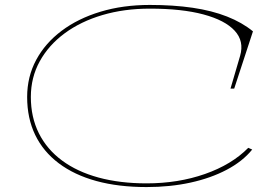

<svg xmlns="http://www.w3.org/2000/svg" viewBox="-20 -743 1135 778"><path d="M1002 -137Q963 -89 898.5 -55Q834 -21 751.5 -3Q669 15 574 15Q460 15 370.5 -9.5Q281 -34 218 -81.5Q155 -129 122.5 -196.5Q90 -264 90 -350Q90 -432 126.5 -500Q163 -568 229.5 -618Q296 -668 387 -695.5Q478 -723 587 -723Q683 -723 761 -711.5Q839 -700 900 -676Q961 -652 1005 -616L929 -384H914L953 -517Q970 -576 931 -618.5Q892 -661 804.5 -684.5Q717 -708 587 -708Q483 -708 395 -682Q307 -656 242 -608Q177 -560 141 -494.5Q105 -429 105 -350Q105 -268 137.5 -203Q170 -138 231.5 -92.5Q293 -47 379.5 -23.5Q466 0 574 0Q702 0 810.5 -38Q919 -76 986 -144Z"/></svg>

Font: Kalnia Expanded Thin
Style: Regular
Weight: 250
Width: 7
Designer: Frida Medrano
Foundry: Frida Medrano
Version: Version 1.105